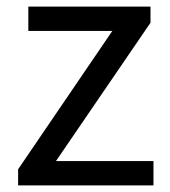

<svg xmlns="http://www.w3.org/2000/svg" viewBox="-20 -563 515 583"><path d="M35 0V-49L321 -469H66V-543H437V-494L150 -74H446V0Z"/></svg>

Font: Chocolate Classical Sans
Style: Regular
Weight: 400
Designer: 田海東、宇文滿月
Foundry: Moonlit Owen
Version: Version 1.001